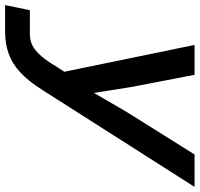

<svg xmlns="http://www.w3.org/2000/svg" viewBox="-85 -557 782 752"><g transform="rotate(90 306.0 -181.0)"><path d="M271 -303 294 -158 369 -287 535 -552H662L283 43Q248 99 213 131Q178 163 139 176.5Q100 190 54 190H-50L-30 93H63Q90 93 110 82Q130 71 149.5 48.5Q169 26 189 -8L211 -42L106 -552H223Z"/></g></svg>

Font: Azeret Mono Thin Medium
Style: Italic
Weight: 500
Italic angle: -12°
Version: Version 1.002